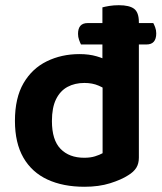

<svg xmlns="http://www.w3.org/2000/svg" viewBox="-20 -699 618 734"><path d="M540.1 -529H289.6Q286 -536 282.2 -546.8Q278.3 -557.6 278.3 -569.5Q278.3 -610.8 315.2 -610.8H566Q569.4 -604.8 573.3 -594.3Q577.3 -583.8 577.3 -571.5Q577.3 -529 540.1 -529ZM372.2 -113.3V-419L510.9 -419.3V-96.5Q510.9 -73.5 501.1 -57.7Q491.3 -41.9 470 -28.9Q444 -12 401.1 1.5Q358.2 15 302.9 15Q221 15 161.4 -12.7Q101.8 -40.3 69.4 -96.4Q37.1 -152.6 37.1 -236.9Q37.1 -324.6 69.9 -380.9Q102.7 -437.2 159 -464.7Q215.3 -492.2 283.9 -492.2Q320.3 -492.2 349.3 -483.8Q378.4 -475.4 396.4 -464.1V-347.8Q381.4 -360.9 357.5 -371.4Q333.6 -381.9 302.5 -381.9Q266.1 -381.9 238 -366.8Q210 -351.6 194.2 -319.5Q178.5 -287.4 178.5 -236.2Q178.5 -163.7 211.6 -129.8Q244.7 -95.9 301.9 -95.9Q325.7 -95.9 343.2 -101.4Q360.8 -106.9 372.2 -113.3ZM510.9 -391.4 371.5 -391V-670.8Q380.5 -673.4 397.6 -676.3Q414.7 -679.1 434.3 -679.1Q474.7 -679.1 492.8 -665.3Q510.9 -651.5 510.9 -614.1Z"/></svg>

Font: Baloo Tamma 2
Style: Regular
Weight: 400
Designer: Divya Kowshik, Shuchita Grover and Ek Type
Foundry: Ek Type
Version: Version 1.700